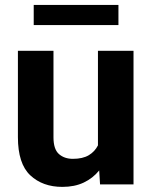

<svg xmlns="http://www.w3.org/2000/svg" viewBox="-20 -729 600 759"><path d="M375.5 0 372.1 -55.2Q347.2 -24.4 311 -7.3Q274.9 9.8 226.6 9.8Q148.4 9.8 99.6 -36.1Q50.8 -82 50.8 -187V-528.3H191.4V-186Q191.4 -139.2 212.9 -120.1Q234.4 -101.1 268.1 -101.1Q307.1 -101.1 331.1 -115.5Q355 -129.9 367.2 -154.3V-528.3H507.8V0ZM448.2 -709.5V-629.9H113.3V-709.5Z"/></svg>

Font: Vazirmatn RD
Style: Bold
Weight: 700
Designer: Saber Rastikerdar
Foundry: Saber Rastikerdar
Version: Version 32.102